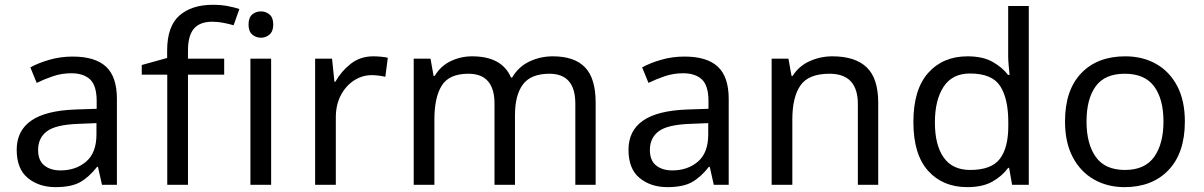

<svg xmlns="http://www.w3.org/2000/svg" viewBox="-20 -767 4996 797"><path d="M281.7 -532.2Q375 -532.2 420.2 -490.2Q465.3 -448.2 465.3 -356.4V0H403.3L386.7 -74.2H382.8Q349.1 -31.2 312.3 -10.7Q275.4 9.8 210.9 9.8Q141.6 9.8 95.5 -28.1Q49.3 -65.9 49.3 -145.5Q49.3 -224.1 109.4 -266.1Q169.4 -308.1 294.4 -312.5L381.3 -315.4V-346.7Q381.3 -412.1 353.8 -437.5Q326.2 -462.9 276.4 -462.9Q236.3 -462.9 200.2 -450.7Q164.1 -438.5 132.3 -422.9L106 -487.3Q139.6 -505.9 185.5 -519Q231.4 -532.2 281.7 -532.2ZM380.4 -255.9 305.7 -252.9Q210.9 -249.5 174.6 -221.9Q138.2 -194.3 138.2 -144.5Q138.2 -100.6 164.1 -80.1Q189.9 -59.6 231 -59.6Q294.9 -59.6 337.6 -96.2Q380.4 -132.8 380.4 -209Z M910.6 -523.4V-457H760.3V0H674.3V-457H568.4V-497.1L673.8 -526.4V-556.6Q673.8 -657.7 724.6 -702.4Q775.4 -747.1 863.8 -747.1Q897.5 -747.1 925.8 -741.7Q954.1 -736.3 973.6 -729.5L949.7 -662.1Q931.6 -667.5 908.4 -672.1Q885.3 -676.8 860.8 -676.8Q809.6 -676.8 784.9 -647.9Q760.3 -619.1 760.3 -557.6V-523.4ZM1063.5 -719.7Q1083.5 -719.7 1098.9 -706.8Q1114.3 -693.8 1114.3 -665Q1114.3 -637.2 1098.9 -623.8Q1083.5 -610.4 1063.5 -610.4Q1042 -610.4 1026.9 -623.8Q1011.7 -637.2 1011.7 -665Q1011.7 -693.8 1026.9 -706.8Q1042 -719.7 1063.5 -719.7ZM1019.5 -523.4H1105.5V0H1019.5Z M1529.8 -533.2Q1543.9 -533.2 1560.5 -531.7Q1577.1 -530.3 1589.8 -527.3L1579.6 -448.2Q1567.4 -451.2 1552 -453.1Q1536.6 -455.1 1523.4 -455.1Q1483.9 -455.1 1449.7 -433.1Q1415.5 -411.1 1394.8 -371.6Q1374 -332 1374 -279.3V0H1288.1V-523.4H1358.4L1368.2 -427.7H1372.1Q1396.5 -471.2 1436 -502.2Q1475.6 -533.2 1529.8 -533.2Z M2274.9 -533.2Q2364.3 -533.2 2408.4 -487.5Q2452.6 -441.9 2452.6 -340.8V0H2368.2V-336.9Q2368.2 -460.9 2260.7 -460.9Q2184.1 -460.9 2150.9 -416.7Q2117.7 -372.6 2117.7 -289.1V0H2032.7V-336.9Q2032.7 -460.9 1924.3 -460.9Q1844.7 -460.9 1814 -412.1Q1783.2 -363.3 1783.2 -271.5V0H1697.3V-523.4H1767.1L1779.8 -452.1H1784.7Q1809.1 -493.2 1850.8 -513.2Q1892.6 -533.2 1939.9 -533.2Q2063.5 -533.2 2101.1 -445.3H2106Q2132.3 -490.2 2177.7 -511.7Q2223.1 -533.2 2274.9 -533.2Z M2821.3 -532.2Q2914.6 -532.2 2959.7 -490.2Q3004.9 -448.2 3004.9 -356.4V0H2942.9L2926.3 -74.2H2922.4Q2888.7 -31.2 2851.8 -10.7Q2814.9 9.8 2750.5 9.8Q2681.2 9.8 2635 -28.1Q2588.9 -65.9 2588.9 -145.5Q2588.9 -224.1 2648.9 -266.1Q2709 -308.1 2834 -312.5L2920.9 -315.4V-346.7Q2920.9 -412.1 2893.3 -437.5Q2865.7 -462.9 2815.9 -462.9Q2775.9 -462.9 2739.7 -450.7Q2703.6 -438.5 2671.9 -422.9L2645.5 -487.3Q2679.2 -505.9 2725.1 -519Q2771 -532.2 2821.3 -532.2ZM2919.9 -255.9 2845.2 -252.9Q2750.5 -249.5 2714.1 -221.9Q2677.7 -194.3 2677.7 -144.5Q2677.7 -100.6 2703.6 -80.1Q2729.5 -59.6 2770.5 -59.6Q2834.5 -59.6 2877.2 -96.2Q2919.9 -132.8 2919.9 -209Z M3435.5 -533.2Q3529.8 -533.2 3577.6 -487.5Q3625.5 -441.9 3625.5 -340.8V0H3541V-335Q3541 -460.9 3423.3 -460.9Q3335.9 -460.9 3302.5 -412.1Q3269 -363.3 3269 -271.5V0H3183.1V-523.4H3252.9L3265.6 -452.1H3270.5Q3296.4 -493.2 3341.1 -513.2Q3385.7 -533.2 3435.5 -533.2Z M3995.1 9.8Q3893.6 9.8 3832.5 -58.1Q3771.5 -126 3771.5 -260.7Q3771.5 -395.5 3833 -464.4Q3894.5 -533.2 3996.1 -533.2Q4059.1 -533.2 4099.4 -510.7Q4139.6 -488.3 4164.6 -456.1H4170.9Q4169.4 -468.8 4167.2 -493.7Q4165 -518.6 4165 -533.2V-742.2H4250.5V0H4181.2L4168.9 -70.3H4165Q4140.6 -36.6 4099.9 -13.4Q4059.1 9.8 3995.1 9.8ZM4007.3 -61.5Q4094.7 -61.5 4130.1 -107.2Q4165.5 -152.8 4165.5 -244.1V-259.8Q4165.5 -357.4 4131.8 -409.7Q4098.1 -461.9 4006.3 -461.9Q3933.1 -461.9 3897 -407Q3860.8 -352.1 3860.8 -258.8Q3860.8 -165 3897.2 -113.3Q3933.6 -61.5 4007.3 -61.5Z M4898.4 -262.7Q4898.4 -132.3 4830.8 -61.3Q4763.2 9.8 4647.9 9.8Q4576.7 9.8 4520.8 -22.2Q4464.8 -54.2 4432.9 -115Q4400.9 -175.8 4400.9 -262.7Q4400.9 -392.6 4468 -462.9Q4535.2 -533.2 4650.9 -533.2Q4723.6 -533.2 4779.5 -501.5Q4835.4 -469.7 4866.9 -409.4Q4898.4 -349.1 4898.4 -262.7ZM4490.2 -262.7Q4490.2 -169.9 4528.6 -115.7Q4566.9 -61.5 4649.9 -61.5Q4732.4 -61.5 4771 -115.7Q4809.6 -169.9 4809.6 -262.7Q4809.6 -356 4770.8 -408.4Q4731.9 -460.9 4648.9 -460.9Q4565.9 -460.9 4528.1 -408.4Q4490.2 -356 4490.2 -262.7Z"/></svg>

Font: Lunasima
Style: Regular
Weight: 400
Designer: The DocRepair Project, Monotype Design Team
Foundry: Google
Version: Version 2.009